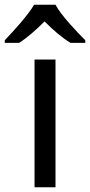

<svg xmlns="http://www.w3.org/2000/svg" viewBox="-60 -786 378 806"><path d="M173 -766H83C57 -721 -3 -656 -40 -617V-606H20C55 -628 91 -660 127 -696C163 -660 201 -627 236 -606H298V-617C260 -655 197 -721 173 -766ZM173 0V-536H85V0Z"/></svg>

Font: Noto Sans Caucasian Albanian
Style: Regular
Weight: 400
Designer: Monotype Design Team
Foundry: Monotype Imaging Inc.
Version: Version 2.005